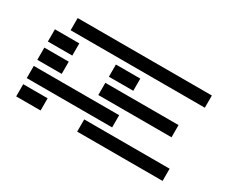

<svg xmlns="http://www.w3.org/2000/svg" viewBox="-107 -1007 1580 1331"><g transform="rotate(30 683.5 -342.0)"><path d="M195.3 -585.9V-683.6H1269.5V-585.9ZM97.7 -439.5V-537.1H293V-439.5ZM585.9 -439.5V-537.1H781.2V-439.5ZM97.7 -293V-390.6H293V-293ZM1171.9 -390.6V-293H585.9V-390.6ZM781.2 -244.1V-146.5H97.7V-244.1ZM97.7 0V-97.7H293V0ZM1269.5 -97.7V0H585.9V-97.7Z"/></g></svg>

Font: Trigram
Style: Regular
Weight: 400
Designer: GGBotNet
Foundry: GGBotNet
Version: 1.05